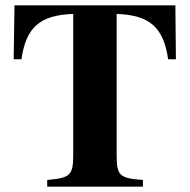

<svg xmlns="http://www.w3.org/2000/svg" viewBox="-20 -696 707 716"><path d="M636 -475 634 -676H34L31 -475H60C77 -594 129 -640 253 -644V-117C253 -43 242 -32 156 -25V0H513V-25C426 -31 415 -41 415 -117V-644C538 -640 590 -594 607 -475Z"/></svg>

Font: XITS
Style: Bold
Weight: 700
Designer: MicroPress Inc., with final additions and corrections provided by Coen Hoffman, Elsevier (retired)
Version: Version 1.107